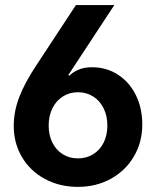

<svg xmlns="http://www.w3.org/2000/svg" viewBox="-20 -727 616 757"><path d="M34.2 -230.5Q34.2 -287.6 55.9 -344.2Q77.6 -400.9 124 -470.7L279.3 -707H430.7L249.5 -431.2L253.4 -428.2Q266.1 -441.9 288.8 -451.9Q311.5 -461.9 342.8 -461.9Q399.9 -461.9 445.1 -432.6Q490.2 -403.3 515.6 -352.1Q541 -300.8 541 -236.3Q541 -166.5 508.1 -110.4Q475.1 -54.2 417.2 -22.2Q359.4 9.8 287.1 9.8Q215.3 9.8 157.5 -21.2Q99.6 -52.2 66.9 -107.2Q34.2 -162.1 34.2 -230.5ZM403.3 -232.4Q403.3 -270.5 388.4 -300.3Q373.5 -330.1 347.2 -346.7Q320.8 -363.3 287.1 -363.3Q253.9 -363.3 227.5 -346.4Q201.2 -329.6 186.5 -299.8Q171.9 -270 171.9 -232.4Q171.9 -194.3 186.5 -164.8Q201.2 -135.3 227.5 -118.9Q253.9 -102.5 287.1 -102.5Q320.8 -102.5 347.4 -118.9Q374 -135.3 388.7 -164.8Q403.3 -194.3 403.3 -232.4Z"/></svg>

Font: Pretendard GOV
Style: Bold
Weight: 700
Designer: Base glyphs from Inter by Rasmus Andersson; Hangeul glyphs from Noto Sans CJK(Source Han Sans) by Jang Soo-young and Kan
Foundry: Kil Hyung-jin
Version: Version 1.309